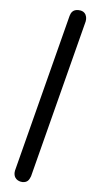

<svg xmlns="http://www.w3.org/2000/svg" viewBox="-54 -788 427 826"><g transform="rotate(5 159.5 -375.0)"><path d="M75 4C98 4 104 -9 110 -24L286 -708C286 -709 287 -716 287 -717C287 -751 261 -754 250 -754C227 -754 219 -740 215 -726L39 -42C39 -41 38 -34 38 -33C38 1 70 4 75 4Z"/></g></svg>

Font: LS
Style: RegularAlt
Weight: 500
Designer: BSozoo
Foundry: BSozoo
Version: Version 001.000